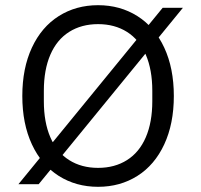

<svg xmlns="http://www.w3.org/2000/svg" viewBox="-20 -710 776 740"><path d="M66 -340Q66 -447 103 -526.5Q140 -606 206.5 -648Q273 -690 358 -690Q443 -690 509.5 -648Q576 -606 613 -526.5Q650 -447 650 -340Q650 -233 613 -153.5Q576 -74 509.5 -32Q443 10 358 10Q273 10 206.5 -32Q140 -74 103 -153.5Q66 -233 66 -340ZM358 -63Q422 -63 469.5 -93Q517 -123 542 -181Q567 -239 567 -320V-360Q567 -441 542 -499Q517 -557 469.5 -587Q422 -617 358 -617Q294 -617 246.5 -587Q199 -557 174 -499Q149 -441 149 -360V-320Q149 -239 174 -181Q199 -123 246.5 -93Q294 -63 358 -63ZM685 -680 129 0H51L607 -680Z"/></svg>

Font: TASA Orbiter VF Text
Style: Regular
Weight: 400
Designer: Weizhong Zhang
Foundry: 本地遙控
Version: Version 1.001;Glyphs 3.2 (3192)